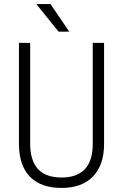

<svg xmlns="http://www.w3.org/2000/svg" viewBox="-20 -924 610 954"><path d="M497.1 -710.9V-206.5Q496.6 -103.5 441.7 -46.9Q386.7 9.8 285.6 9.8Q183.1 9.8 128.7 -46.1Q74.2 -102.1 74.2 -208.5V-710.9H129.9V-210.4Q129.9 -42 285.6 -42Q439 -42 440.9 -205.6V-710.9ZM324.2 -766.6H271L160.6 -903.8H231Z"/></svg>

Font: Roboto Condensed Light
Style: Regular
Weight: 300
Designer: Google
Version: Version 2.134; 2016